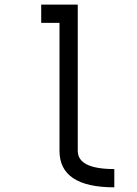

<svg xmlns="http://www.w3.org/2000/svg" viewBox="-20 -801 587 821"><path d="M156.2 -703.1V-781.2H312.5V-156.2Q312.5 -78.1 468.8 -78.1V0Q234.4 0 234.4 -156.2V-703.1Z"/></svg>

Font: Luculent
Style: Regular
Weight: 400
Monospace: yes
Designer: Andrew Kensler
Version: Version 1.0.0-845fa02f9341